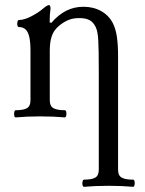

<svg xmlns="http://www.w3.org/2000/svg" viewBox="-20 -451 561 744"><path d="M53.2 -346.2Q48.8 -346.2 47.4 -353Q45.9 -359.9 47.6 -366.7Q49.3 -373.5 53.2 -373.5Q73.7 -373.5 101.6 -387.9Q129.4 -402.3 148.4 -418.9Q155.8 -425.3 161.1 -428.2Q166.5 -431.2 169.9 -431.2Q172.9 -431.2 174.3 -427.7Q175.8 -424.3 175.8 -417.5Q174.3 -406.7 173.3 -394.5Q172.4 -382.3 172.4 -364.3L178.7 -362.3Q206.1 -394 236.8 -409.4Q267.6 -424.8 303.2 -424.8Q342.3 -424.8 372.6 -407.7Q402.8 -390.6 418 -359.9Q428.2 -339.4 432.9 -308.8Q437.5 -278.3 437.5 -231.9V187.5H362.8V-172.9Q362.8 -259.8 360.8 -294.9Q358.9 -330.1 350.6 -346.7Q340.8 -366.2 325.9 -373.5Q311 -380.9 287.1 -380.9Q264.2 -380.9 247.8 -374.5Q231.4 -368.2 216.3 -356.9Q201.7 -346.2 192.4 -333.7Q183.1 -321.3 178 -302Q172.9 -282.7 172.9 -253.9V-81.5H98.1V-254.4Q98.1 -288.6 93.3 -308.6Q88.4 -328.6 78.6 -337.4Q68.8 -346.2 53.2 -346.2ZM41 -23.9Q71.3 -23.9 84.7 -32Q98.1 -40 98.1 -62V-98.1H172.9V-62Q172.9 -40 186.8 -32Q200.7 -23.9 231 -23.9Q235.4 -23.9 236.8 -16.8Q238.3 -9.8 236.6 -2.9Q234.9 3.9 231 3.9Q188.5 0 136.2 0Q83.5 0 41 3.9Q36.6 3.9 35.2 -3.2Q33.7 -10.3 35.4 -17.1Q37.1 -23.9 41 -23.9ZM305.7 245.1Q335.9 245.1 349.4 237.1Q362.8 229 362.8 207V170.9H437.5V207Q437.5 229 451.4 237.1Q465.3 245.1 495.6 245.1Q500 245.1 501.5 252.2Q502.9 259.3 501.2 266.1Q499.5 272.9 495.6 272.9Q453.1 269 400.9 269Q348.1 269 305.7 272.9Q301.3 272.9 299.8 265.9Q298.3 258.8 300 252Q301.8 245.1 305.7 245.1Z"/></svg>

Font: Junicode Two Beta VF
Style: Regular
Weight: 400
Designer: Peter S. Baker
Foundry: Briery Creek Software
Version: Version 1.031 beta; ttfautohint (v1.8.1.43-b0c9)